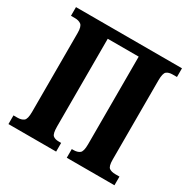

<svg xmlns="http://www.w3.org/2000/svg" viewBox="-160 -865 1005 1015"><g transform="rotate(30 342.5 -357.0)"><path d="M20 0H311V-53H296Q273 -53 261 -63.5Q249 -74 249 -118V-653H438V-118Q438 -74 424 -63.5Q410 -53 387 -53H376V0H667V-53H641Q618 -53 604.5 -62.5Q591 -72 591 -113V-596Q591 -640 604 -650.5Q617 -661 641 -661H667V-714H20V-661H44Q67 -661 81.5 -650.5Q96 -640 96 -600V-118Q96 -74 82 -63.5Q68 -53 44 -53H20Z"/></g></svg>

Font: Noto Serif ExtraCondensed Extra
Style: Regular
Weight: 800
Width: 3
Designer: Monotype Design Team
Foundry: Monotype Imaging Inc.
Version: Version 1.002